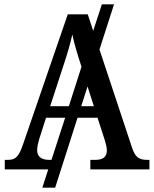

<svg xmlns="http://www.w3.org/2000/svg" viewBox="-20 -780 708 884"><path d="M2 0H202L175 84H234L337 -238H429L463 -133C468 -117 472 -100 472 -87C472 -58 454 -44 420 -44H396V0H668V-44H657C621 -44 603 -56 589 -97L438 -552L505 -760H449L409 -638L384 -714H292L88 -121C67 -58 52 -44 17 -44H2ZM211 -291 273 -481C291 -535 303 -577 313 -621C322 -577 337 -529 355 -473V-472L297 -291ZM412 -291H354L383 -382ZM207 -44C168 -44 151 -60 151 -90C151 -104 156 -125 161 -141L192 -238H280L217 -44Z"/></svg>

Font: Noto Serif SemiCondensed Medium
Style: Regular
Weight: 500
Width: 4
Designer: Monotype Design Team
Foundry: Monotype Imaging Inc.
Version: Version 2.014